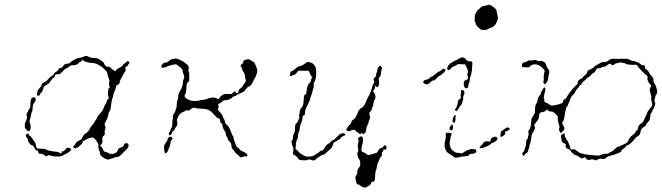

<svg xmlns="http://www.w3.org/2000/svg" viewBox="-20 -690 2871 833"><path d="M96 -109Q100 -112 102.5 -109.5Q105 -107 106 -104Q107 -101 110.5 -100Q114 -99 119.5 -90Q125 -81 129.5 -76Q134 -71 135.5 -62Q137 -53 139 -49Q141 -46 143 -45.5Q145 -45 158 -45Q174 -45 179 -42Q188 -35 229 -31Q237 -30 239 -26.5Q241 -23 245 -25Q250 -28 248 -30Q246 -30 246 -31.5Q246 -33 251.5 -33Q257 -33 263 -41Q273 -55 287 -45Q290 -42 287 -38Q285 -34 276 -28Q267 -22 261 -20Q256 -19 256 -17.5Q256 -16 250 -14Q242 -10 224 -11Q206 -12 196 -16Q191 -18 186 -14Q182 -11 179.5 -12Q177 -13 169 -19Q163 -24 159 -23Q148 -20 146 -30Q144 -38 138 -38Q133 -38 129 -49Q126 -58 118 -60Q113 -61 107 -69Q101 -77 101 -82.5Q101 -88 96 -93Q88 -103 96 -109ZM118 -265Q122 -268 127.5 -268Q133 -268 134 -265Q137 -251 128 -244Q122 -238 121 -214Q120 -206 118 -203.5Q116 -201 114.5 -190.5Q113 -180 110 -173Q107 -166 110 -155Q115 -142 112.5 -131.5Q110 -121 102 -121Q101 -121 97.5 -124.5Q94 -128 91 -131.5Q88 -135 88 -136Q88 -138 87.5 -146Q87 -154 92 -164Q99 -177 96 -189Q94 -197 98 -201Q102 -205 103 -210.5Q104 -216 108 -219Q112 -222 112 -233Q111 -257 118 -265ZM342 -444Q353 -450 362 -445Q373 -438 394 -438Q404 -438 414 -431Q418 -427 424 -423.5Q430 -420 432 -413.5Q434 -407 439.5 -403Q445 -399 450.5 -400.5Q456 -402 460.5 -395.5Q465 -389 473 -385L480 -381L486 -388Q493 -395 496 -395Q499 -395 506 -400.5Q513 -406 515 -410Q517 -414 518.5 -414Q520 -414 527 -420Q532 -425 534 -425Q536 -425 539 -422L543 -419L539 -414Q536 -409 534 -405.5Q532 -402 527.5 -401Q523 -400 524 -396Q527 -385 523 -380Q519 -375 512 -361.5Q505 -348 502 -342.5Q499 -337 499 -331.5Q499 -326 492 -323Q488 -321 486.5 -320Q485 -319 484 -316.5Q483 -314 482 -308Q481 -302 477.5 -295.5Q474 -289 472 -279.5Q470 -270 470 -269Q465 -262 461 -225Q459 -212 455 -206.5Q451 -201 450 -195Q450 -184 439 -163L433 -151L436 -144Q439 -137 436 -129Q433 -121 434.5 -113.5Q436 -106 430 -101Q424 -96 424 -89Q424 -82 424 -81Q426 -70 419 -63L414 -59L419 -54Q424 -50 426.5 -43Q429 -36 431 -34Q433 -32 438 -31Q444 -30 453 -25Q462 -20 472 -23Q486 -26 490 -36Q493 -47 502 -49Q508 -51 512.5 -54Q517 -57 517 -60Q517 -63 520.5 -66Q524 -69 528 -69Q538 -69 538 -58Q538 -51 527 -40Q516 -29 508 -21Q498 -9 487 -9Q481 -9 475.5 -6Q470 -3 467 -3Q464 -3 458 0Q447 5 435 -2Q414 -14 414 -23Q414 -31 408 -44Q406 -49 407 -54Q408 -59 406 -66Q405 -69 401.5 -74.5Q398 -80 393.5 -85Q389 -90 385 -92Q380 -95 373.5 -92.5Q367 -90 362.5 -89Q358 -88 354.5 -85Q351 -82 344.5 -79.5Q338 -77 338 -72.5Q338 -68 334.5 -65.5Q331 -63 323 -55Q312 -44 302 -47.5Q292 -51 302 -59Q307 -63 308.5 -68Q310 -73 320.5 -79Q331 -85 332.5 -85Q334 -85 335 -89Q336 -94 342 -102Q348 -110 351 -111Q360 -114 371 -134Q374 -142 379 -145.5Q384 -149 388 -157.5Q392 -166 395 -168.5Q398 -171 399 -175Q402 -185 417 -201Q425 -209 428 -217Q435 -236 440 -243Q443 -247 443 -251.5Q443 -256 447 -258Q454 -263 450.5 -270.5Q447 -278 448.5 -292.5Q450 -307 455 -310Q458 -311 455 -316Q451 -324 454 -335Q456 -340 453 -346Q445 -369 445 -375Q445 -378 439.5 -383Q434 -388 428 -394.5Q422 -401 407 -409Q392 -417 380 -417Q369 -417 356.5 -420.5Q344 -424 341 -428L338 -432L336 -428Q334 -424 329.5 -422Q325 -420 323 -417.5Q321 -415 314.5 -411Q308 -407 296.5 -407Q285 -407 281 -402Q277 -397 269 -394Q261 -391 255 -384Q245 -373 242 -370.5Q239 -368 232 -368Q218 -368 218 -361Q218 -355 211 -352Q206 -349 199.5 -338Q193 -327 186 -324Q176 -319 173.5 -317Q171 -315 169 -309Q163 -289 157 -286Q154 -285 154 -282Q154 -275 145 -275Q141 -274 140.5 -276.5Q140 -279 142 -291Q143 -299 151.5 -307.5Q160 -316 160 -321Q161 -325 162.5 -327Q164 -329 172 -333Q183 -338 187 -344.5Q191 -351 202.5 -358.5Q214 -366 215 -370.5Q216 -375 222 -377.5Q228 -380 232 -387Q235 -392 236.5 -393.5Q238 -395 245 -396Q251 -397 253 -402Q259 -414 274 -414Q281 -414 286 -419.5Q291 -425 298.5 -428.5Q306 -432 310.5 -435Q315 -438 325 -439Q335 -440 342 -444Z M711 -93Q717 -99 723 -96Q729 -93 729 -90.5Q729 -88 725 -83Q720 -77 719 -67Q718 -57 714 -49.5Q710 -42 709.5 -38Q709 -34 704 -28.5Q699 -23 696.5 -25.5Q694 -28 692 -42Q691 -54 692.5 -58.5Q694 -63 701 -73Q707 -80 707 -85Q707 -90 711 -93ZM745 -436Q752 -435 765.5 -428Q779 -421 783 -417Q786 -414 790.5 -411Q795 -408 797.5 -403Q800 -398 798 -390.5Q796 -383 799 -378.5Q802 -374 801 -356V-338L795 -333Q790 -329 789 -318Q788 -284 783 -280Q778 -276 783 -268Q786 -263 797.5 -257.5Q809 -252 824 -252Q839 -252 843 -253.5Q847 -255 859.5 -256.5Q872 -258 878 -261Q884 -264 887.5 -264Q891 -264 895 -266Q902 -268 912 -266Q922 -264 925 -260Q927 -257 931 -264Q941 -279 955 -282Q965 -283 975 -282Q983 -282 984.5 -282.5Q986 -283 990 -287Q998 -298 1003 -290Q1007 -285 1010.5 -285.5Q1014 -286 1014 -292Q1014 -301 1025 -308Q1031 -312 1032.5 -316Q1034 -320 1041 -329Q1049 -339 1046 -345Q1043 -348 1042.5 -359.5Q1042 -371 1037 -376.5Q1032 -382 1032 -386Q1032 -390 1028 -398L1023 -407L1030 -412Q1036 -418 1035.5 -422.5Q1035 -427 1039 -428Q1059 -436 1064 -431Q1066 -429 1074.5 -425Q1083 -421 1087 -411Q1098 -389 1096 -378Q1092 -359 1083 -347Q1080 -343 1080 -341Q1080 -339 1074 -328.5Q1068 -318 1060.5 -315Q1053 -312 1049 -306Q1043 -297 1038.5 -293.5Q1034 -290 1024 -286Q1011 -281 1005.5 -276.5Q1000 -272 996 -272Q992 -272 985 -265Q977 -256 955 -255Q949 -255 942 -248Q935 -241 932 -241Q924 -241 928 -230Q929 -224 927 -219L924 -215L933 -205Q947 -189 947 -183Q947 -179 951 -174.5Q955 -170 956 -161.5Q957 -153 964.5 -148Q972 -143 979.5 -125Q987 -107 987 -105.5Q987 -104 990 -101.5Q993 -99 993 -94Q993 -89 996 -81.5Q999 -74 1001 -68Q1005 -52 1013 -49Q1017 -48 1017 -46Q1017 -44 1022 -39.5Q1027 -35 1031 -34Q1035 -33 1043.5 -27.5Q1052 -22 1053 -20Q1054 -17 1053 -14Q1052 -11 1046.5 -11.5Q1041 -12 1035 -10Q1024 -5 1021 -10Q1020 -11 1010.5 -19Q1001 -27 998.5 -31.5Q996 -36 990.5 -41Q985 -46 984 -58Q983 -70 979 -73Q969 -80 969 -86Q969 -91 964.5 -96.5Q960 -102 960 -108.5Q960 -115 953 -125Q946 -135 945.5 -144.5Q945 -154 941 -155Q938 -156 936 -159.5Q934 -163 935 -165Q936 -166 935 -170.5Q934 -175 927 -177Q920 -179 908 -193Q900 -203 894 -207.5Q888 -212 881 -214.5Q874 -217 863 -218Q847 -219 841 -219Q835 -219 830 -221Q819 -227 806 -215Q799 -208 793 -211Q790 -213 784 -209Q778 -205 771.5 -203Q765 -201 758 -192Q753 -185 749.5 -176.5Q746 -168 748 -165Q749 -163 749.5 -154.5Q750 -146 744.5 -140Q739 -134 739 -131Q739 -128 732.5 -122.5Q726 -117 726 -113Q726 -109 722 -105.5Q718 -102 715 -103Q712 -105 712 -110Q712 -115 716 -118Q720 -122 720 -127Q720 -132 724 -135.5Q728 -139 727.5 -151.5Q727 -164 729 -170Q731 -176 730 -182.5Q729 -189 735 -197Q741 -205 741 -209Q741 -213 744 -219Q747 -225 747 -237.5Q747 -250 750 -256Q753 -262 753 -267Q753 -283 760 -293Q774 -314 774 -338Q774 -343 777 -347Q782 -356 775 -371Q771 -380 772 -384Q773 -390 757 -402Q746 -411 742 -411Q736 -411 721.5 -407Q707 -403 704 -401Q700 -398 695.5 -398Q691 -398 687.5 -396Q684 -394 682 -397Q677 -404 685 -412Q690 -418 698 -418.5Q706 -419 713 -425.5Q720 -432 724.5 -433Q729 -434 733.5 -435Q738 -436 745 -436Z M1539 -95Q1546 -99 1548.5 -98.5Q1551 -98 1553 -94Q1556 -89 1555 -78.5Q1554 -68 1552 -64Q1550 -58 1548.5 -48Q1547 -38 1549 -35Q1552 -29 1557 -29Q1561 -29 1575 -18Q1578 -16 1594 -21Q1611 -26 1614.5 -27.5Q1618 -29 1620 -35Q1628 -49 1637 -49Q1641 -49 1642.5 -53Q1644 -57 1648 -59Q1650 -60 1652 -59.5Q1654 -59 1655.5 -56Q1657 -53 1657 -50Q1657 -46 1655 -43Q1653 -40 1650.5 -40Q1648 -40 1646 -43Q1645 -45 1645 -44L1644 -40Q1644 -35 1640 -31.5Q1636 -28 1637 -21Q1638 -14 1632.5 -9Q1627 -4 1627 -1.5Q1627 1 1621.5 12Q1616 23 1615 33Q1614 43 1611 49.5Q1608 56 1608 65Q1608 92 1603 96Q1599 99 1597 99Q1590 99 1590 106Q1590 111 1568 123Q1564 125 1555 122Q1546 119 1543 115Q1540 111 1536 111Q1526 111 1524 95Q1523 86 1522 81Q1521 76 1526 70Q1531 64 1530 57Q1529 50 1534 42Q1539 34 1541 32Q1543 30 1543 18.5Q1543 7 1538.5 1.5Q1534 -4 1533 -9.5Q1532 -15 1530.5 -19.5Q1529 -24 1532.5 -31Q1536 -38 1534 -45Q1530 -60 1535 -72Q1537 -78 1535 -83Q1532 -88 1533 -89.5Q1534 -91 1539 -95ZM1621 -316Q1614 -309 1611 -315Q1609 -319 1607 -317Q1605 -315 1607 -313Q1610 -310 1604 -303Q1598 -297 1599.5 -293Q1601 -289 1604 -286Q1609 -280 1609 -266Q1609 -263 1605.5 -258Q1602 -253 1600 -240.5Q1598 -228 1595.5 -223.5Q1593 -219 1593 -216Q1593 -213 1587 -206L1582 -200L1584 -189Q1587 -178 1583.5 -172Q1580 -166 1580 -162.5Q1580 -159 1574.5 -148Q1569 -137 1569 -131Q1569 -117 1560 -110Q1554 -105 1552 -111Q1550 -115 1549 -115Q1548 -115 1547 -111Q1544 -103 1538 -111Q1534 -116 1529.5 -117Q1525 -118 1524 -121Q1520 -132 1501 -123Q1495 -119 1489 -122Q1478 -125 1484 -131Q1487 -135 1489 -139.5Q1491 -144 1497.5 -149Q1504 -154 1504 -159Q1504 -167 1516 -173Q1521 -176 1526.5 -188Q1532 -200 1534 -206Q1536 -211 1541 -216.5Q1546 -222 1549 -222Q1552 -222 1558.5 -231Q1565 -240 1567 -246Q1569 -254 1576 -267Q1582 -275 1589 -294Q1596 -313 1596 -318Q1596 -320 1600.5 -326.5Q1605 -333 1603 -338Q1600 -345 1601.5 -348.5Q1603 -352 1610 -358Q1612 -360 1612 -366Q1612 -372 1614.5 -375Q1617 -378 1617 -385.5Q1617 -393 1622 -399Q1627 -405 1628.5 -405Q1630 -405 1634 -401Q1638 -397 1638 -395Q1638 -393 1636 -389.5Q1634 -386 1633 -373Q1632 -360 1627 -355Q1622 -350 1623 -347.5Q1624 -345 1624.5 -332Q1625 -319 1621 -316ZM1307 -417Q1312 -421 1312 -421Q1325 -421 1336 -415Q1341 -412 1346.5 -403Q1352 -394 1352 -379Q1352 -344 1343 -333Q1340 -329 1341 -320.5Q1342 -312 1340.5 -310Q1339 -308 1336.5 -296.5Q1334 -285 1330 -275.5Q1326 -266 1326 -262Q1326 -258 1317 -240Q1303 -213 1303 -203Q1304 -189 1298 -189Q1292 -189 1292 -175Q1292 -167 1288 -159Q1280 -143 1280 -129Q1280 -123 1276 -116Q1272 -109 1273 -101.5Q1274 -94 1269 -85Q1264 -76 1264 -68Q1264 -60 1263 -52L1262 -43L1267 -40Q1273 -36 1275.5 -31.5Q1278 -27 1291 -19Q1293 -18 1302 -13.5Q1311 -9 1326 -11Q1341 -13 1347 -18.5Q1353 -24 1355.5 -24Q1358 -24 1364.5 -30.5Q1371 -37 1376.5 -37Q1382 -37 1382 -39Q1382 -41 1387.5 -47.5Q1393 -54 1394.5 -58Q1396 -62 1403.5 -65.5Q1411 -69 1414 -74Q1417 -79 1424 -81.5Q1431 -84 1441.5 -95.5Q1452 -107 1457 -109Q1464 -113 1471 -111.5Q1478 -110 1478 -105Q1478 -102 1475 -102Q1471 -102 1464 -97Q1457 -92 1456 -89Q1455 -85 1450.5 -84Q1446 -83 1440 -78Q1434 -73 1431 -73Q1428 -73 1427.5 -70.5Q1427 -68 1424.5 -63Q1422 -58 1421.5 -54Q1421 -50 1410.5 -41Q1400 -32 1393.5 -25.5Q1387 -19 1383 -19Q1379 -19 1373 -15Q1367 -11 1362 -8.5Q1357 -6 1351 1Q1342 10 1332 4Q1329 2 1323 2Q1317 2 1314.5 4Q1312 6 1297 5.5Q1282 5 1278.5 3Q1275 1 1274 -2Q1271 -9 1256 -18Q1251 -20 1251 -22.5Q1251 -25 1253 -40Q1254 -47 1250.5 -54Q1247 -61 1246.5 -65Q1246 -69 1245 -73.5Q1244 -78 1248 -82.5Q1252 -87 1251 -93.5Q1250 -100 1253 -105Q1261 -121 1260 -131Q1259 -151 1266 -155Q1270 -157 1273.5 -166Q1277 -175 1278.5 -178.5Q1280 -182 1278 -185Q1276 -188 1278 -192.5Q1280 -197 1280 -203Q1280 -215 1289 -224Q1297 -231 1298 -261Q1298 -275 1301.5 -278Q1305 -281 1307 -281.5Q1309 -282 1310 -295Q1313 -322 1322 -329Q1328 -333 1328 -336.5Q1328 -340 1331 -348L1335 -355L1331 -359Q1328 -364 1326 -368Q1324 -372 1322 -377L1319 -383H1297H1274L1271 -379Q1260 -364 1255 -365Q1251 -366 1248.5 -363Q1246 -360 1242 -360Q1239 -360 1238.5 -361Q1238 -362 1238.5 -368Q1239 -374 1240 -376.5Q1241 -379 1242 -380Q1243 -381 1246 -381Q1249 -381 1257 -388Q1273 -403 1283 -404Q1290 -404 1307 -417Z M2130 -97Q2133 -97 2136 -93Q2139 -89 2138 -86Q2138 -83 2130.5 -77.5Q2123 -72 2117 -70Q2111 -68 2107 -63.5Q2103 -59 2087 -53Q2068 -45 2062 -48Q2059 -51 2066 -57Q2073 -63 2074 -66Q2075 -69 2081 -74Q2088 -79 2102 -76Q2107 -75 2107.5 -77Q2108 -79 2109.5 -85.5Q2111 -92 2119 -94.5Q2127 -97 2130 -97ZM1936 -99Q1934 -95 1934 -89.5Q1934 -84 1931.5 -76.5Q1929 -69 1932 -58Q1935 -47 1937.5 -43.5Q1940 -40 1948 -34Q1957 -27 1963 -27Q1969 -27 1977.5 -25Q1986 -23 1989 -27Q1992 -30 2001 -35Q2010 -40 2013 -40Q2016 -40 2020.5 -42.5Q2025 -45 2031 -44Q2038 -42 2042 -42Q2044 -41 2046 -38Q2049 -32 2042.5 -27Q2036 -22 2028 -23Q2021 -24 2016 -19Q2013 -14 2010.5 -13.5Q2008 -13 1995 -12Q1978 -11 1969 -7Q1955 -3 1945 -12Q1939 -17 1930 -22Q1911 -33 1909 -57Q1908 -70 1911.5 -81Q1915 -92 1914 -101Q1913 -110 1915 -112.5Q1917 -115 1926.5 -114Q1936 -113 1937.5 -112Q1939 -111 1938.5 -106.5Q1938 -102 1936 -99ZM2177 -136Q2182 -138 2187 -136Q2192 -134 2191 -131Q2191 -128 2185 -124Q2179 -120 2174 -120Q2169 -120 2172 -113Q2174 -110 2167 -103.5Q2160 -97 2155 -97Q2151 -97 2150.5 -98Q2150 -99 2151 -103Q2152 -108 2152.5 -114Q2153 -120 2158 -122.5Q2163 -125 2169 -130Q2175 -135 2177 -136ZM1934 -142Q1939 -150 1941 -150Q1946 -148 1945 -133Q1944 -121 1934 -126Q1926 -131 1934 -142ZM1953 -191Q1954 -192 1955.5 -191Q1957 -190 1957 -187Q1956 -183 1956 -174Q1956 -158 1950 -158Q1944 -158 1943.5 -165Q1943 -172 1947 -181Q1951 -190 1953 -191ZM1980 -298Q1982 -300 1987 -299Q1992 -298 1993 -296Q1998 -286 1991 -274Q1988 -269 1989.5 -264.5Q1991 -260 1988 -253.5Q1985 -247 1985 -243Q1985 -239 1980 -234.5Q1975 -230 1970 -220Q1962 -205 1957 -209Q1951 -214 1958 -221Q1964 -228 1967 -250Q1968 -257 1973 -259Q1982 -263 1979 -272Q1977 -277 1979 -281Q1981 -285 1980 -291Q1979 -297 1980 -298ZM1896 -387Q1904 -395 1911 -390Q1914 -387 1912 -383Q1910 -379 1900 -370Q1890 -361 1887 -361Q1884 -361 1867 -343Q1865 -341 1860 -341Q1855 -341 1847 -333Q1839 -325 1835 -324Q1831 -323 1824 -326Q1816 -330 1816 -334Q1816 -338 1821.5 -341.5Q1827 -345 1832.5 -345Q1838 -345 1844 -351.5Q1850 -358 1853 -358Q1856 -358 1863 -364Q1881 -379 1888 -381Q1892 -382 1896 -387ZM1985 -441Q1989 -441 1993.5 -439.5Q1998 -438 1998 -437Q1998 -436 2003.5 -430Q2009 -424 2017 -424Q2023 -424 2025.5 -423Q2028 -422 2029 -418.5Q2030 -415 2029 -410Q2028 -401 2028 -394Q2028 -378 2021 -357Q2018 -349 2017.5 -340.5Q2017 -332 2014.5 -329Q2012 -326 2012 -319Q2012 -307 2002 -307Q1994 -307 1992 -325Q1991 -334 1994.5 -338Q1998 -342 2004 -344Q2014 -347 2010 -356Q2008 -361 2007.5 -366.5Q2007 -372 2009 -373Q2015 -377 2004 -398L1998 -411H1988Q1978 -411 1972.5 -412Q1967 -413 1958 -406.5Q1949 -400 1946 -400.5Q1943 -401 1939 -396Q1930 -383 1923 -387Q1917 -390 1923 -402Q1925 -407 1930 -412Q1935 -417 1937 -417Q1939 -417 1944.5 -421.5Q1950 -426 1956.5 -428Q1963 -430 1965.5 -432Q1968 -434 1974.5 -437.5Q1981 -441 1985 -441ZM2098 -669Q2105 -672 2120 -660Q2130 -653 2132.5 -648Q2135 -643 2137 -630Q2138 -621 2140 -616.5Q2142 -612 2137 -599Q2132 -586 2129 -583Q2120 -572 2105 -568Q2099 -566 2096 -563Q2093 -560 2081.5 -560Q2070 -560 2066 -562Q2064 -563 2059 -567.5Q2054 -572 2050 -576.5Q2046 -581 2046 -582Q2046 -584 2042 -593.5Q2038 -603 2039 -605Q2040 -607 2039.5 -615.5Q2039 -624 2046 -636Q2053 -648 2058 -651Q2063 -654 2066.5 -658.5Q2070 -663 2082.5 -665Q2095 -667 2098 -669Z M2291 -428Q2305 -432 2311 -427Q2314 -424 2322 -425.5Q2330 -427 2334.5 -424Q2339 -421 2342 -420Q2344 -419 2347.5 -413Q2351 -407 2351 -403Q2351 -400 2357 -393Q2365 -383 2363 -375Q2358 -353 2357 -343Q2356 -340 2353.5 -335.5Q2351 -331 2348 -328Q2345 -325 2344 -325Q2342 -325 2339 -329Q2336 -333 2338 -337.5Q2340 -342 2339 -350.5Q2338 -359 2340 -368Q2342 -377 2343 -381Q2344 -385 2334 -395Q2318 -411 2300 -411Q2289 -411 2282 -404L2274 -398H2261Q2248 -398 2246 -400Q2244 -401 2244 -406Q2244 -411 2245.5 -413.5Q2247 -416 2252 -418.5Q2257 -421 2260 -421Q2263 -421 2268.5 -425Q2274 -429 2279.5 -428Q2285 -427 2291 -428ZM2677 -435H2703L2713 -430Q2724 -425 2729.5 -425Q2735 -425 2738 -423Q2741 -421 2747.5 -419Q2754 -417 2759.5 -411.5Q2765 -406 2770 -407Q2775 -408 2777 -404.5Q2779 -401 2778 -398Q2777 -395 2779.5 -392.5Q2782 -390 2787.5 -386Q2793 -382 2797 -373.5Q2801 -365 2804 -363Q2807 -361 2811.5 -355Q2816 -349 2815 -341.5Q2814 -334 2817 -332Q2821 -328 2825.5 -316Q2830 -304 2831 -295Q2832 -285 2827.5 -280Q2823 -275 2823 -271Q2823 -267 2820.5 -260.5Q2818 -254 2821 -247.5Q2824 -241 2822 -236Q2820 -231 2818.5 -226Q2817 -221 2813.5 -215.5Q2810 -210 2810 -207.5Q2810 -205 2806 -200.5Q2802 -196 2802 -193.5Q2802 -191 2801 -180Q2800 -169 2791.5 -160.5Q2783 -152 2783 -149Q2783 -144 2770 -137Q2763 -132 2760.5 -125Q2758 -118 2758 -113Q2758 -105 2741 -95Q2736 -91 2730.5 -83.5Q2725 -76 2715 -67.5Q2705 -59 2702 -60Q2699 -61 2696.5 -55.5Q2694 -50 2686.5 -46Q2679 -42 2676.5 -36Q2674 -30 2670 -29Q2666 -28 2658 -24Q2643 -17 2622 -13Q2618 -12 2612 -7Q2604 2 2591 -1Q2584 -3 2575 1L2566 6L2558 3Q2550 0 2543 2Q2528 7 2524 -1Q2520 -11 2511 -5Q2504 0 2496 -7Q2483 -17 2476 -17Q2473 -17 2464 -25.5Q2455 -34 2454.5 -37Q2454 -40 2448.5 -42Q2443 -44 2438 -47.5Q2433 -51 2434 -58L2435 -65L2428 -68Q2421 -71 2419 -74Q2417 -77 2416 -85Q2415 -93 2414 -98Q2413 -103 2420 -107.5Q2427 -112 2428.5 -112Q2430 -112 2430 -105Q2430 -98 2433 -94Q2436 -90 2436 -88.5Q2436 -87 2440 -82Q2444 -78 2449.5 -63.5Q2455 -49 2455 -45Q2455 -42 2456.5 -41.5Q2458 -41 2464 -42Q2474 -43 2476 -40.5Q2478 -38 2485 -34Q2491 -30 2495 -27Q2499 -24 2503.5 -24Q2508 -24 2511.5 -22Q2515 -20 2539 -18Q2563 -16 2570 -15Q2577 -14 2590 -19Q2603 -24 2610.5 -23Q2618 -22 2621 -25.5Q2624 -29 2627 -29Q2630 -29 2639 -36Q2648 -43 2654 -49Q2658 -54 2663.5 -54Q2669 -54 2673 -57.5Q2677 -61 2679.5 -61Q2682 -61 2686.5 -64Q2691 -67 2693 -67Q2695 -67 2697 -68.5Q2699 -70 2701 -72.5Q2703 -75 2705 -78Q2707 -81 2708 -84Q2710 -93 2726 -105Q2734 -110 2737 -116.5Q2740 -123 2744 -125.5Q2748 -128 2748 -133Q2748 -145 2760 -153Q2769 -159 2770.5 -163Q2772 -167 2780 -183Q2788 -199 2788 -201.5Q2788 -204 2799 -218Q2809 -229 2809.5 -233Q2810 -237 2807 -251Q2804 -261 2805.5 -266Q2807 -271 2803 -282Q2796 -303 2802 -311Q2808 -320 2800 -325Q2796 -328 2792 -336.5Q2788 -345 2789 -351Q2792 -361 2782 -366Q2777 -369 2763.5 -383Q2750 -397 2746 -404Q2744 -408 2742 -408.5Q2740 -409 2732 -409Q2700 -408 2692 -415Q2689 -417 2683.5 -417Q2678 -417 2675 -419Q2672 -421 2668 -418.5Q2664 -416 2657.5 -416Q2651 -416 2646 -411Q2637 -403 2632 -410.5Q2627 -418 2614 -407Q2605 -400 2598.5 -400Q2592 -400 2588 -396.5Q2584 -393 2578 -394Q2568 -396 2564 -383Q2562 -377 2554 -373Q2546 -369 2542.5 -363Q2539 -357 2533 -355Q2527 -353 2524.5 -348.5Q2522 -344 2515.5 -340Q2509 -336 2506 -330.5Q2503 -325 2497.5 -320.5Q2492 -316 2492 -314Q2492 -312 2486 -306.5Q2480 -301 2476.5 -293Q2473 -285 2468 -280Q2456 -271 2451 -251Q2450 -247 2448 -244.5Q2446 -242 2445 -237Q2444 -232 2440 -228Q2436 -224 2436 -220Q2436 -216 2434 -212Q2432 -206 2428 -178Q2426 -167 2423 -164Q2420 -161 2420 -158Q2418 -151 2426 -142Q2433 -133 2424 -123Q2416 -114 2413.5 -113.5Q2411 -113 2407.5 -120.5Q2404 -128 2406.5 -133.5Q2409 -139 2405 -149Q2401 -159 2400 -172V-185L2390 -196Q2382 -203 2379.5 -204.5Q2377 -206 2371 -206Q2363 -206 2358 -210L2353 -215L2348 -210Q2343 -205 2333 -204Q2324 -202 2321.5 -199Q2319 -196 2319 -187Q2319 -175 2308 -162Q2296 -148 2298 -145Q2299 -143 2301 -139Q2303 -135 2297.5 -124.5Q2292 -114 2289 -109.5Q2286 -105 2285 -92Q2284 -79 2280 -67.5Q2276 -56 2276 -52Q2276 -48 2274 -44.5Q2272 -41 2271 -35Q2270 -29 2265 -26.5Q2260 -24 2257 -19Q2250 -8 2247 -20Q2245 -26 2249.5 -30Q2254 -34 2254 -35.5Q2254 -37 2256 -42Q2262 -56 2262 -66Q2262 -83 2268 -87Q2271 -90 2271 -95Q2271 -100 2273 -104Q2275 -108 2273 -113Q2270 -122 2278 -130Q2283 -136 2285 -168Q2285 -175 2291 -184Q2302 -198 2301 -210Q2301 -233 2306 -239Q2310 -243 2314 -263Q2316 -269 2321.5 -276Q2327 -283 2327 -286Q2327 -289 2329.5 -293Q2332 -297 2335 -303Q2337 -307 2339 -309Q2341 -311 2343 -310Q2345 -309 2346 -306Q2347 -302 2342 -282Q2338 -268 2340 -264Q2342 -260 2341.5 -255Q2341 -250 2342.5 -248Q2344 -246 2351 -244Q2358 -241 2363.5 -236.5Q2369 -232 2374 -232Q2380 -232 2392.5 -234.5Q2405 -237 2408 -239Q2412 -241 2416.5 -241.5Q2421 -242 2422 -248Q2423 -257 2431 -260Q2436 -262 2439 -269Q2442 -276 2450 -286Q2458 -296 2462 -301.5Q2466 -307 2471 -311Q2476 -315 2477 -318Q2478 -321 2482 -322Q2486 -323 2486 -329Q2486 -341 2498 -347Q2507 -350 2510 -356Q2513 -362 2518 -364Q2525 -368 2528 -379Q2529 -383 2535 -386Q2541 -389 2544 -390.5Q2547 -392 2551.5 -394.5Q2556 -397 2558 -400Q2560 -403 2571 -409Q2582 -415 2587 -418Q2592 -421 2602.5 -421Q2613 -421 2619.5 -427Q2626 -433 2633 -434.5Q2640 -436 2645.5 -435Q2651 -434 2677 -435Z"/></svg>

Font: TT2020 Style D
Style: Italic
Weight: 400
Italic angle: -15°
Version: Version 0.2.000